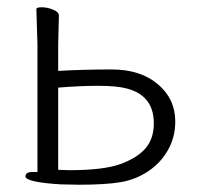

<svg xmlns="http://www.w3.org/2000/svg" viewBox="-20 -497 563 528"><path d="M140 -302Q209 -306 287.5 -306Q366 -306 414 -265.5Q462 -225 462 -163Q462 -120 442 -84.5Q422 -49 387.5 -26Q353 -3 311.5 4Q270 11 197 11L147 10Q50 4 50 -12Q50 -24 69 -24H83V-375L80 -472Q80 -477 95 -477Q110 -477 126 -470.5Q142 -464 142 -454L140 -375ZM331 -253Q303 -261 250.5 -261Q198 -261 140 -256V-30L171 -29Q265 -29 311.5 -46Q358 -63 380.5 -89.5Q403 -116 403 -158Q403 -233 331 -253Z"/></svg>

Font: ToneOZ-Pinyin-WenKai-Light
Style: Light
Weight: 300
Designer: Fontworks Inc.
Foundry: ToneOZ
Version: Version 0.240331